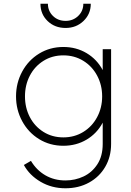

<svg xmlns="http://www.w3.org/2000/svg" viewBox="-20 -790 704 1030"><path d="M108 95 146 73Q176 123 223.5 150.5Q271 178 331 178Q383 178 428.5 156.5Q474 135 502.5 91Q531 47 531 -18V-132Q500 -74 444.5 -41Q389 -8 320 -8Q248 -8 190 -43.5Q132 -79 99 -140Q66 -201 66 -273Q66 -345 99 -406Q132 -467 190 -502.5Q248 -538 320 -538Q389 -538 444.5 -505Q500 -472 531 -414V-526H576V-18Q576 51 544.5 105Q513 159 457.5 189.5Q402 220 331 220Q257 220 197.5 185Q138 150 108 95ZM320 -53Q379 -53 426.5 -82Q474 -111 501 -161.5Q528 -212 528 -273Q528 -334 501 -384.5Q474 -435 426.5 -464Q379 -493 320 -493Q260 -493 213 -463.5Q166 -434 140 -384Q114 -334 114 -273Q114 -212 140 -162Q166 -112 213 -82.5Q260 -53 320 -53ZM197 -770H237Q237 -731 264 -704.5Q291 -678 332 -678Q372 -678 399.5 -704.5Q427 -731 427 -770H467Q467 -715 428 -677.5Q389 -640 332 -640Q274 -640 235.5 -677Q197 -714 197 -770Z"/></svg>

Font: Eudoxus Sans ExtraLight
Style: Regular
Weight: 200
Designer: Stijn de Vries
Foundry: tokotype
Version: Version 2.005